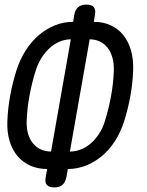

<svg xmlns="http://www.w3.org/2000/svg" viewBox="-20 -790 640 835"><path d="M216 25Q193 25 183.5 14Q174 3 179 -20L185 -55Q144 -55 111 -70Q78 -85 55.5 -112Q33 -139 21.5 -177.5Q10 -216 12 -263Q14 -317 24 -372.5Q34 -428 51 -482Q66 -530 91 -569.5Q116 -609 148 -636.5Q180 -664 218 -679.5Q256 -695 298 -695L303 -725Q307 -748 320 -759Q333 -770 356 -770Q379 -770 388 -759Q397 -748 393 -725L388 -695Q430 -695 462.5 -679.5Q495 -664 517 -636.5Q539 -609 550 -569.5Q561 -530 559 -482Q557 -428 547 -372.5Q537 -317 520 -263Q505 -216 480.5 -177.5Q456 -139 424 -112Q392 -85 354 -70Q316 -55 275 -55L269 -20Q264 3 251.5 14Q239 25 216 25ZM202 -131 288 -619Q264 -619 240.5 -609.5Q217 -600 197 -582Q177 -564 161 -539Q145 -514 135 -482Q118 -428 108 -372.5Q98 -317 96 -263Q95 -233 102 -208.5Q109 -184 123.5 -166.5Q138 -149 158 -140Q178 -131 202 -131ZM370 -619 284 -131Q308 -131 331.5 -140Q355 -149 375 -166.5Q395 -184 411 -208.5Q427 -233 436 -263Q453 -317 463 -372.5Q473 -428 475 -482Q476 -514 469 -539Q462 -564 448 -582Q434 -600 414 -609.5Q394 -619 370 -619Z"/></svg>

Font: Maple Mono Normal NL
Style: Italic
Weight: 400
Italic angle: -10°
Monospace: yes
Designer: subframe7536
Version: Version 7.000